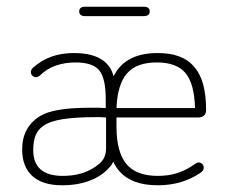

<svg xmlns="http://www.w3.org/2000/svg" viewBox="-20 -542 682 572"><path d="M295 -220Q283 -221 274.5 -221Q266 -221 259.5 -221Q253 -221 246 -221Q139 -221 99 -196Q46 -163 46 -97Q46 -45 76.5 -17.5Q107 10 165 10Q215 10 253 -6Q291 -22 313 -52Q318 -60 321.5 -71Q325 -82 325 -93V-226Q325 -276 321.5 -299.5Q318 -323 309 -338Q281 -384 201 -384Q164 -384 134 -373.5Q104 -363 78 -340Q72 -334 72 -327Q72 -321 76.5 -316.5Q81 -312 87 -312Q93 -312 100 -318Q119 -337 146 -346.5Q173 -356 205 -356Q256 -356 275.5 -332.5Q295 -309 295 -247ZM296 -192V-101Q296 -82 288.5 -69Q281 -56 262 -44Q224 -18 167 -18Q79 -18 79 -95Q79 -121 86 -138.5Q93 -156 109 -167Q129 -181 167 -187Q205 -193 266 -193Q272 -193 278.5 -193Q285 -193 296 -192ZM327 -192H570Q581 -192 587.5 -197.5Q594 -203 594 -214Q594 -303 559 -342Q526 -384 449 -384Q374 -384 336.5 -342Q299 -300 299 -214V-160Q299 -73 336 -31.5Q373 10 450 10Q486 10 517 1Q548 -8 574 -25Q582 -30 584.5 -34Q587 -38 587 -43Q587 -49 582.5 -53.5Q578 -58 572 -58Q567 -58 560 -53Q535 -35 508.5 -26.5Q482 -18 450 -18Q386 -18 356.5 -53.5Q327 -89 327 -165ZM561 -220H327Q330 -291 358.5 -323.5Q387 -356 447 -356Q506 -356 532.5 -324.5Q559 -293 561 -220ZM233 -522Q225 -522 220.5 -518.5Q216 -515 216 -508Q216 -501 220.5 -497.5Q225 -494 233 -494H409Q417 -494 421.5 -497.5Q426 -501 426 -508Q426 -515 421.5 -518.5Q417 -522 409 -522Z"/></svg>

Font: Beiruti ExtraLight
Style: Regular
Weight: 250
Designer: Arlette Boutros
Foundry: Boutros
Version: Version 1.41